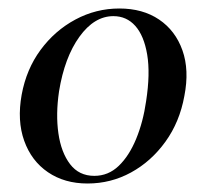

<svg xmlns="http://www.w3.org/2000/svg" viewBox="-20 -419 485 452"><path d="M186 13Q132 13 93 -13.5Q54 -40 37 -87.5Q20 -135 31 -196Q42 -256 75.5 -301.5Q109 -347 157.5 -373Q206 -399 261 -399Q316 -399 354.5 -373Q393 -347 409.5 -300.5Q426 -254 414 -193Q403 -132 369.5 -85.5Q336 -39 288.5 -13Q241 13 186 13ZM202 -5Q235 -5 259.5 -28.5Q284 -52 300.5 -92Q317 -132 324 -181Q334 -246 326.5 -290.5Q319 -335 298.5 -358Q278 -381 247 -381Q202 -381 167 -332.5Q132 -284 119 -204Q111 -150 117.5 -105Q124 -60 145 -32.5Q166 -5 202 -5Z"/></svg>

Font: Cormorant Garamond Light SemiBold
Style: Italic
Weight: 600
Italic angle: -10°
Version: Version 4.001